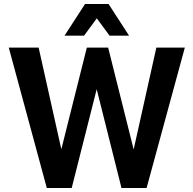

<svg xmlns="http://www.w3.org/2000/svg" viewBox="-20 -944 971 964"><path d="M215 0 24 -705H174L295 -163H280L416 -705H523L659 -162H644L765 -705H908L716 0H590L462 -510H469L340 0ZM304 -765 407 -924H525L628 -765H530L466 -852L402 -765Z"/></svg>

Font: Nunito Sans 10pt Condensed ExtraBold
Style: Regular
Weight: 800
Width: 3
Designer: Vernon Adams
Foundry: Vernon Adams
Version: Version 3.101;gftools[0.9.27]